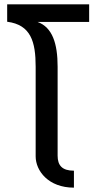

<svg xmlns="http://www.w3.org/2000/svg" viewBox="-20 -863 444 883"><path d="M320 0V-78C266 -78 245 -102 245 -147V-556C245 -663 221 -737 153 -762H390V-843H13V-763C122 -749 144 -671 144 -556V-144C144 -77 203 0 320 0Z"/></svg>

Font: Vanilla Cream DemiBold
Style: Regular
Weight: 600
Designer: Jeremy Tribby, Jinavaṁso
Foundry: Tribby Type
Version: Version 1.422;Glyphs 3.1.2 (3151)